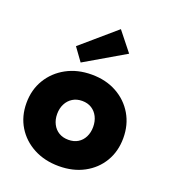

<svg xmlns="http://www.w3.org/2000/svg" viewBox="-125 -752 765 857"><g transform="rotate(20 258.0 -323.0)"><path d="M251 12Q183.5 12 131.2 -15.8Q79 -43.5 49.2 -92.2Q19.5 -141 19.5 -204Q19.5 -267 49.2 -316.2Q79 -365.5 131.2 -394Q183.5 -422.5 251 -422.5Q318.5 -422.5 370 -394Q421.5 -365.5 450.5 -316.2Q479.5 -267 479.5 -204Q479.5 -141 450.5 -92.2Q421.5 -43.5 370 -15.8Q318.5 12 251 12ZM251 -113Q277 -113 296 -124.5Q315 -136 325.5 -157Q336 -178 336 -204.5Q336 -231.5 325.5 -252.5Q315 -273.5 296 -285.5Q277 -297.5 251 -297.5Q225 -297.5 205.8 -285.5Q186.5 -273.5 175.8 -252.5Q165 -231.5 165 -204.5Q165 -178 175.8 -157Q186.5 -136 205.8 -124.5Q225 -113 251 -113ZM185 -456 140.5 -517.5 303 -657.5 375 -567Z"/></g></svg>

Font: League Spartan Thin
Style: Bold
Weight: 700
Version: Version 2.002